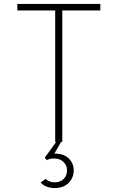

<svg xmlns="http://www.w3.org/2000/svg" viewBox="-20 -720 597 974"><path d="M186 206 211 188Q232 205 256 205Q286 205 303 188Q320 171 320 144Q320 118 301.5 101Q283 84 255 84Q233 84 217 92L207 80L265 0H260V-667H68V-700H489V-667H296V0H290L256 59Q304 59 329 84Q354 109 354 143Q354 182 328 208Q302 234 257 234Q212 234 186 206Z"/></svg>

Font: Overpass Thin
Style: Regular
Weight: 100
Designer: Delve Withrington, Thomas Jockin
Foundry: Delve Fonts
Version: Version 3.000;DELV;Overpass